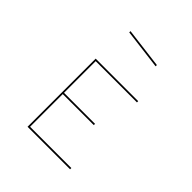

<svg xmlns="http://www.w3.org/2000/svg" viewBox="-211 -1021 1076 1076"><g transform="rotate(45 327.0 -483.5)"><path d="M515 -100V-90H178V-630H515V-620H188V-369H434V-359H188V-100ZM207 -867V-877L446 -847V-837Z"/></g></svg>

Font: Bungee Hairline
Style: Regular
Weight: 400
Designer: David Jonathan Ross
Foundry: David Jonathan Ross
Version: Version 1.001;PS 1.0;hotconv 1.0.72;makeotf.lib2.5.5900